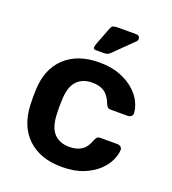

<svg xmlns="http://www.w3.org/2000/svg" viewBox="-133 -821 838 933"><g transform="rotate(20 285.5 -355.0)"><path d="M254 -580Q241 -580 241 -588.5Q241 -597 244 -606L281 -702Q286 -715 295 -717.5Q304 -720 318 -720H412Q426 -720 430 -709Q434 -698 426 -689L326 -591Q318 -584 311 -582Q304 -580 293 -580ZM291 10Q181 10 116 -50.5Q51 -111 46 -220Q45 -235 45 -259.5Q45 -284 46 -300Q50 -409 115.5 -469.5Q181 -530 291 -530Q354 -530 399.5 -512Q445 -494 474.5 -467.5Q504 -441 518 -411Q532 -381 533 -357Q534 -346 526.5 -339.5Q519 -333 509 -333H421Q410 -333 405 -337.5Q400 -342 395 -353Q380 -393 355.5 -409.5Q331 -426 293 -426Q242 -426 213 -395Q184 -364 182 -295Q181 -277 181 -258Q181 -239 182 -225Q184 -156 213 -125Q242 -94 293 -94Q331 -94 356 -110.5Q381 -127 395 -167Q400 -178 405 -182.5Q410 -187 421 -187H509Q519 -187 526.5 -180.5Q534 -174 533 -163Q532 -141 518.5 -111Q505 -81 476 -54Q447 -27 401.5 -8.5Q356 10 291 10Z"/></g></svg>

Font: Fz Rubik Med
Style: Regular
Weight: 500
Designer: Hubert and Fischer
Foundry: Hubert and Fischer
Version: Vit hóa bi FontZin.com